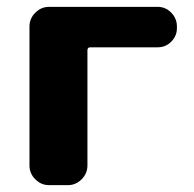

<svg xmlns="http://www.w3.org/2000/svg" viewBox="-20 -540 567 560"><path d="M123 0Q100 0 83 -17Q66 -34 66 -57V-463Q66 -486 83 -503Q100 -520 123 -520H440Q463 -520 479.5 -503Q496 -486 496 -463V-458Q496 -435 479.5 -418.5Q463 -402 440 -402H243Q235 -402 235 -393V-57Q235 -34 218 -17Q201 0 178 0Z"/></svg>

Font: Rounded Mplus 1c ExtraBold
Style: Regular
Weight: 800
Version: Version 1.059.20150529